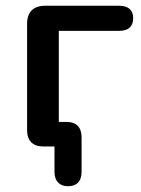

<svg xmlns="http://www.w3.org/2000/svg" viewBox="-20 -508 489 666"><path d="M216 138C246 138 263 121 263 88V-32C263 -66 245 -85 212 -85H184V-401H394C425 -401 442 -416 442 -445C442 -473 425 -488 394 -488H136C96 -488 74 -466 74 -426V-56C74 -20 94 0 129 0H169V88C169 121 187 138 216 138Z"/></svg>

Font: SN Pro Medium
Style: Regular
Weight: 500
Designer: Tobias Whetton
Foundry: Supernotes
Version: Version 1.003;Glyphs 3.3 (3324)